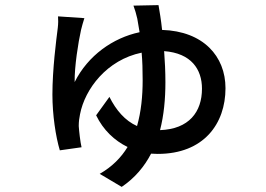

<svg xmlns="http://www.w3.org/2000/svg" viewBox="-20 -643 1040 751"><path d="M600 -623 502 -621C508 -605 513 -588 517 -570L526 -517C422 -495 324 -426 272 -322C271 -382 286 -477 297 -526C300 -538 305 -557 310 -572L207 -579C208 -568 208 -550 206 -534C200 -487 185 -372 185 -273C185 -194 198 -108 214 -55L299 -67C294 -87 289 -133 288 -150C288 -167 290 -182 293 -196C312 -295 398 -409 534 -437C537 -405 538 -369 538 -329C538 -267 532 -206 516 -150C469 -171 434 -212 408 -264L356 -192C384 -134 428 -93 479 -68C454 -27 419 9 370 37L456 88C508 53 545 8 571 -42L597 -41C777 -41 862 -159 862 -298C862 -423 775 -521 614 -526C610 -566 604 -599 600 -623ZM622 -443C728 -435 770 -372 770 -296C770 -205 719 -138 606 -134C621 -192 627 -256 627 -321C627 -363 625 -404 622 -443Z"/></svg>

Font: GenYoGothic2 TW M
Style: Regular
Weight: 500
Version: Version 2.100;PS 2.1;hotconv 16.6.51;makeotf.lib2.5.65220 DE